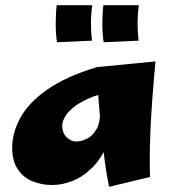

<svg xmlns="http://www.w3.org/2000/svg" viewBox="-20 -700 660 741"><path d="M181 14Q140 14 105 -0.5Q70 -15 48.5 -47Q27 -79 27 -130Q27 -187 58 -244.5Q89 -302 160.5 -353Q232 -404 354 -441L416 -347Q360 -337 322 -320Q284 -303 261.5 -284Q239 -265 229.5 -247Q220 -229 220 -215Q220 -188 236.5 -171Q253 -154 274 -154Q294 -154 315.5 -164.5Q337 -175 352 -200.5Q367 -226 367 -272L426 -299Q421 -210 397 -150Q373 -90 337 -54Q301 -18 260.5 -2Q220 14 181 14ZM401 21Q392 -20 384.5 -77Q377 -134 371 -194Q365 -254 361 -307.5Q357 -361 355 -397.5Q353 -434 354 -441L580 -463Q566 -312 561 -205Q556 -98 559 -17ZM200 -537Q195 -569 195 -609Q195 -649 199 -680H336Q331 -646 331 -610.5Q331 -575 335 -543ZM380 -537Q375 -569 375 -609Q375 -649 379 -680H516Q511 -646 511 -610.5Q511 -575 515 -543Z"/></svg>

Font: Marhey
Style: Bold
Weight: 700
Designer: Nur Syamsi & Bustanul Arifin
Foundry: Namelatype
Version: Version 1.000